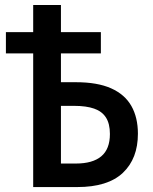

<svg xmlns="http://www.w3.org/2000/svg" viewBox="-20 -757 619 777"><path d="M114.3 0V-541H3.9V-627H114.3V-736.8H226.6V-627H388.2V-541H226.6V-424.3H287.1Q374 -424.3 429.4 -399.7Q484.9 -375 511.5 -328.4Q538.1 -281.7 538.1 -215.8Q538.1 -115.2 477.3 -57.6Q416.5 0 292.5 0ZM226.6 -95.2H287.1Q355 -95.2 389.9 -124.5Q424.8 -153.8 424.8 -214.8Q424.8 -256.3 408.9 -281.2Q393.1 -306.2 361.1 -317.4Q329.1 -328.6 280.3 -328.6H226.6Z"/></svg>

Font: Open Sans SemiCondensed SemiBold
Style: Regular
Weight: 600
Width: 4
Designer: Monotype Design Team
Foundry: Monotype Imaging Inc.
Version: Version 3.000